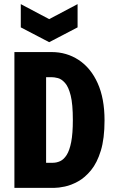

<svg xmlns="http://www.w3.org/2000/svg" viewBox="-20 -913 564 933"><path d="M126 0V-122H237Q255 -122 272.5 -130Q290 -138 304 -160Q318 -182 326 -223Q334 -264 334 -330Q334 -407 323.5 -449Q313 -491 296 -510Q279 -529 261.5 -533.5Q244 -538 230 -538H126V-660H231Q304 -660 362.5 -621.5Q421 -583 454.5 -509Q488 -435 488 -328Q488 -240 470 -181Q452 -122 422.5 -86Q393 -50 359.5 -31.5Q326 -13 295 -6.5Q264 0 243 0ZM50 0V-660H204V0ZM81 -893 219 -820 357 -893V-780L219 -708L81 -780Z"/></svg>

Font: Bricolage Grotesque Condensed ExtraBold
Style: Regular
Weight: 800
Width: 3
Designer: Mathieu Triay
Foundry: Atelier Triay
Version: Version 1.000;gftools[0.9.30]